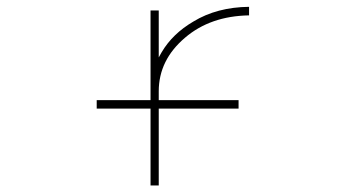

<svg xmlns="http://www.w3.org/2000/svg" viewBox="-20 -575 1040 571"><path d="M427.7 -23.4V-252H267.6V-277.3H427.7V-543.9H452.1V-404.3L460.9 -419.9Q493.2 -474.6 554.7 -510.7Q625 -553.7 720.7 -554.7V-529.3Q605.5 -527.3 530.3 -462.9Q452.1 -396.5 452.1 -303.7V-277.3H689.5V-252H452.1V-23.4Z"/></svg>

Font: Mgen+ 1mn thin
Style: Regular
Weight: 100
Designer: [Source Han Sans]
Ryoko NISHIZUKA  (kana & ideographs); Paul D. Hunt (Latin, Greek & Cyrillic); Wenlong ZHANG  (bopomofo
Version: Version 1.059.20150602